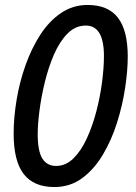

<svg xmlns="http://www.w3.org/2000/svg" viewBox="-20 -744 548 774"><path d="M199 10Q116 10 75.5 -42.5Q35 -95 35 -205Q35 -270 47 -342Q59 -414 83 -481.5Q107 -549 142.5 -604Q178 -659 226 -691.5Q274 -724 333 -724Q416 -724 455.5 -672.5Q495 -621 495 -516Q495 -460 484.5 -390Q474 -320 452 -250Q430 -180 395 -121Q360 -62 311.5 -26Q263 10 199 10ZM206 -75Q245 -75 276 -105.5Q307 -136 330 -186Q353 -236 368.5 -295.5Q384 -355 391.5 -413.5Q399 -472 399 -518Q399 -641 326 -641Q284 -641 252 -608.5Q220 -576 197.5 -524Q175 -472 160.5 -412Q146 -352 139 -297Q132 -242 132 -204Q132 -134 151 -104.5Q170 -75 206 -75Z"/></svg>

Font: Noto Sans ExtraCondensed Medium
Style: Italic
Weight: 500
Width: 2
Italic angle: -12°
Designer: Monotype Design Team
Foundry: Monotype Imaging Inc.
Version: Version 2.013; ttfautohint (v1.8.4.7-5d5b)